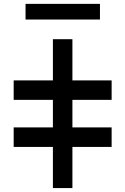

<svg xmlns="http://www.w3.org/2000/svg" viewBox="-20 -960 640 980"><path d="M549.8 -549.8Q483.4 -549.8 349.6 -549.8Q349.6 -620.1 349.6 -759.8Q316.4 -759.8 250 -759.8Q250 -690.4 250 -549.8Q183.6 -549.8 49.8 -549.8Q49.8 -516.6 49.8 -450.2Q116.2 -450.2 250 -450.2Q250 -403.3 250 -309.6Q183.6 -309.6 49.8 -309.6Q49.8 -276.4 49.8 -210Q116.2 -210 250 -210Q250 -139.6 250 0Q283.2 0 349.6 0Q349.6 -70.3 349.6 -210Q417 -210 549.8 -210Q549.8 -243.2 549.8 -309.6Q483.4 -309.6 349.6 -309.6Q349.6 -356.4 349.6 -450.2Q417 -450.2 549.8 -450.2Q549.8 -483.4 549.8 -549.8ZM110.4 -860.4Q110.4 -879.9 110.4 -940.4Q205.1 -940.4 490.2 -940.4Q490.2 -919.9 490.2 -860.4Q394.5 -860.4 110.4 -860.4Z"/></svg>

Font: Alibu-Mazigh Belkasim 1
Style: Bold
Weight: 400
Designer: Mazigh Moubarik Belkasim
Version: Version 1.0